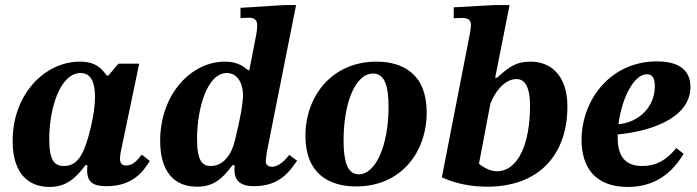

<svg xmlns="http://www.w3.org/2000/svg" viewBox="-20 -725 2759 760"><path d="M176 15C240 15 278 -17 318 -71H326C325 -63 325 -56 325 -50C325 -2 351 12 402 12C508 12 549 -50 573 -88L541 -113C525 -92 507 -70 480 -70C459 -70 455 -83 455 -97C455 -112 460 -133 460 -133L531 -473H449L409 -426H403C382 -453 360 -481 296 -481C159 -481 30 -354 30 -167C30 -30 100 15 176 15ZM233 -68C195 -68 175 -90 175 -174C175 -301 220 -436 299 -436C341 -436 356 -397 356 -342C356 -291 343 -231 331 -188C309 -109 284 -68 233 -68Z M760 14C820 14 857 -12 900 -71H909C908 -64 908 -58 908 -52C908 -13 929 12 985 12C1085 12 1124 -43 1156 -89L1125 -112C1111 -93 1084 -65 1057 -65C1045 -65 1032 -70 1032 -86C1032 -95 1036 -122 1036 -122L1152 -705H1106L932 -694V-653C932 -653 951 -655 963 -655C993 -655 998 -641 998 -624C998 -610 995 -592 995 -592L967 -447H962C937 -469 911 -481 870 -481C736 -481 614 -351 614 -168C614 -42 672 14 760 14ZM814 -68C781 -68 760 -88 760 -175C760 -296 800 -436 878 -436C924 -436 942 -388 942 -349C942 -317 930 -248 910 -170C897 -113 864 -68 814 -68Z M1390 13C1566 13 1669 -121 1669 -280C1669 -432 1575 -481 1470 -481C1295 -481 1189 -346 1189 -187C1189 -37 1283 13 1390 13ZM1400 -35C1353 -35 1340 -91 1340 -169C1340 -319 1387 -434 1457 -434C1505 -434 1518 -379 1518 -302C1518 -151 1468 -35 1400 -35Z M1909 14C2111 14 2226 -110 2226 -304C2226 -424 2162 -481 2081 -481C2026 -481 1999 -464 1947 -417H1940L1997 -705H1938L1776 -696V-653C1776 -653 1797 -654 1808 -654C1828 -654 1844 -649 1844 -627C1844 -615 1841 -596 1840 -592L1729 -23C1785 2 1843 14 1909 14ZM1946 -47C1920 -47 1889 -65 1876 -77L1921 -314C1937 -357 1975 -412 2024 -412C2053 -412 2078 -390 2078 -305C2078 -158 2032 -47 1946 -47Z M2465 15C2549 15 2627 -18 2686 -116L2657 -139C2618 -91 2577 -68 2523 -68C2467 -68 2425 -93 2425 -180C2425 -184 2425 -188 2425 -193C2539 -203 2713 -251 2713 -381C2713 -466 2639 -482 2580 -482C2396 -482 2282 -329 2282 -171C2282 -65 2334 15 2465 15ZM2428 -233C2441 -335 2488 -431 2541 -431C2564 -431 2572 -413 2572 -384C2572 -300 2508 -241 2428 -233Z"/></svg>

Font: STIX Two Text
Style: Bold Italic
Weight: 700
Italic angle: -12°
Designer: Ross Mills, John Hudson & Paul Hanslow, Tiro Typeworks Ltd; with prior portions MicroPress Inc. and Coen Hoffman, Elsevi
Foundry: Tiro Typeworks Ltd
Version: Version 2.13 b171